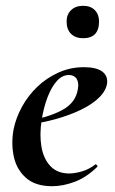

<svg xmlns="http://www.w3.org/2000/svg" viewBox="-20 -631 397 663"><path d="M160 12Q102 12 69.5 -17Q37 -46 27.5 -91Q18 -136 27 -185Q35 -224 56 -262.5Q77 -301 109 -331.5Q141 -362 182 -380.5Q223 -399 270 -399Q311 -399 331.5 -385Q352 -371 350 -345Q347 -319 323 -295Q299 -271 259.5 -252Q220 -233 171.5 -219.5Q123 -206 73 -201L75 -214Q146 -225 194 -250.5Q242 -276 249 -324Q253 -346 244.5 -359Q236 -372 218 -372Q195 -372 176.5 -351.5Q158 -331 144.5 -296Q131 -261 124 -218Q116 -167 123 -125Q130 -83 154 -57.5Q178 -32 219 -32Q238 -32 262.5 -39Q287 -46 309 -63Q311 -65 314.5 -61Q318 -57 316 -55Q278 -18 237.5 -3Q197 12 160 12ZM267 -499Q241 -499 225.5 -514Q210 -529 210 -557Q210 -581 225.5 -596Q241 -611 267 -611Q293 -611 307.5 -596Q322 -581 322 -557Q322 -499 267 -499Z"/></svg>

Font: Cormorant Infant Light
Style: Italic
Weight: 300
Italic angle: -10°
Designer: Christian Thalmann (Catharsis Fonts)
Foundry: Catharsis Fonts
Version: Version 4.001